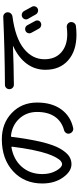

<svg xmlns="http://www.w3.org/2000/svg" viewBox="584 -1358 833 2040"><g transform="rotate(-90 1000.0 -338.5)"><path d="M454 -633Q323 -610 246.5 -522Q170 -434 170 -305Q170 -220 205.5 -157.5Q241 -95 275 -95Q291 -95 308 -108.5Q325 -122 346 -159Q367 -196 386.5 -253Q406 -310 426 -406.5Q446 -503 461 -626Q461 -629 459 -631.5Q457 -634 454 -633ZM275 5Q198 5 134 -85Q70 -175 70 -305Q70 -496 200 -615.5Q330 -735 540 -735Q709 -735 819.5 -629Q930 -523 930 -360Q930 -204 857.5 -104Q785 -4 659 23Q639 27 622 15Q605 3 600 -18Q596 -37 607 -53Q618 -69 637 -74Q730 -99 780 -172Q830 -245 830 -360Q830 -473 758.5 -550Q687 -627 575 -638Q567 -640 565 -630Q542 -441 510.5 -311.5Q479 -182 440 -115.5Q401 -49 362 -22Q323 5 275 5Z M1689 -482Q1706 -491 1724.5 -485.5Q1743 -480 1752 -463Q1767 -436 1797 -380Q1806 -363 1800.5 -346Q1795 -329 1778 -321Q1762 -313 1743.5 -318.5Q1725 -324 1716 -340Q1708 -354 1693 -381Q1678 -408 1671 -422Q1662 -438 1667.5 -456Q1673 -474 1689 -482ZM1902 -499Q1918 -471 1948 -415Q1957 -399 1951 -380.5Q1945 -362 1928 -354Q1911 -346 1892.5 -352.5Q1874 -359 1865 -376Q1858 -390 1842 -417Q1826 -444 1819 -457Q1810 -474 1815.5 -491.5Q1821 -509 1838 -518Q1855 -527 1873.5 -521.5Q1892 -516 1902 -499ZM1119 -607Q1100 -607 1086 -621Q1072 -635 1072 -655Q1072 -675 1085.5 -688.5Q1099 -702 1118 -702Q1482 -704 1839 -720Q1859 -721 1873.5 -707.5Q1888 -694 1889 -675Q1890 -655 1877 -640Q1864 -625 1844 -622Q1616 -592 1503 -501.5Q1390 -411 1390 -282Q1390 -168 1462.5 -104Q1535 -40 1655 -40Q1688 -40 1731 -45Q1751 -47 1767 -34.5Q1783 -22 1785 -3Q1787 17 1775 33.5Q1763 50 1743 52Q1698 58 1650 58Q1479 58 1378.5 -30.5Q1278 -119 1278 -272Q1278 -383 1342.5 -470.5Q1407 -558 1530 -615Q1531 -615 1531 -616Q1531 -617 1529 -617Q1330 -609 1119 -607Z"/></g></svg>

Font: Rounded Mplus 1c Medium
Style: Regular
Weight: 500
Version: Version 1.059.20150529